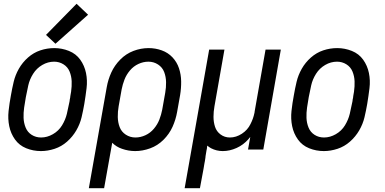

<svg xmlns="http://www.w3.org/2000/svg" viewBox="-20 -793 2040 1018"><path d="M274 -561 224 -608 386 -773 447 -715ZM197 8Q156 8 119 -7Q82 -22 59.5 -53.5Q37 -85 29 -124Q21 -163 25.5 -204.5Q30 -246 38 -288Q44 -323 52.5 -359Q61 -395 80 -428.5Q99 -462 128.5 -488Q158 -514 194 -526Q230 -538 268 -538Q308 -538 345.5 -523Q383 -508 405.5 -476.5Q428 -445 436 -406Q444 -367 439 -325.5Q434 -284 427 -242Q421 -207 412.5 -171Q404 -135 384.5 -101.5Q365 -68 335.5 -42Q306 -16 269.5 -4Q233 8 197 8ZM198 -64Q230 -64 260.5 -81.5Q291 -99 309 -128.5Q327 -158 334.5 -189.5Q342 -221 348 -252L349 -257L350 -266L352 -275L353 -284L357 -307Q361 -335 360 -362Q359 -389 349 -413.5Q339 -438 316.5 -452Q294 -466 267 -466Q234 -466 204 -448.5Q174 -431 155.5 -401.5Q137 -372 130 -340.5Q123 -309 117 -278Q112 -250 108 -222.5Q104 -195 105 -168Q106 -141 116 -116.5Q126 -92 148 -78Q170 -64 198 -64Z M451 205 530 -241 546 -331Q553 -371 570 -408.5Q587 -446 617.5 -477Q648 -508 687.5 -523Q727 -538 768 -538Q804 -538 837.5 -526Q871 -514 894.5 -489Q918 -464 929 -431Q940 -398 940.5 -361.5Q941 -325 935 -289L919 -199Q912 -159 895 -121Q878 -83 847 -52Q816 -21 776 -6.5Q736 8 697 8Q661 8 627 -4Q597 -14 575 -36L532 205ZM698 -64Q725 -64 751 -76Q777 -88 796 -110.5Q815 -133 825 -159Q835 -185 840 -211L856 -301Q861 -329 860.5 -357.5Q860 -386 850.5 -411Q841 -436 818 -451Q795 -466 767 -466Q740 -466 714 -454Q688 -442 669 -419.5Q650 -397 640 -371Q630 -345 625 -319L609 -229Q604 -201 604.5 -172.5Q605 -144 614.5 -119Q624 -94 647 -79Q670 -64 698 -64Z M959 205 1038 -241 1089 -530H1170L1117 -229Q1112 -201 1112 -173.5Q1112 -146 1120 -121Q1128 -96 1149.5 -80Q1171 -64 1199 -64Q1232 -64 1262.5 -84Q1293 -104 1308 -135Q1323 -164 1329 -194L1330 -199V-201L1388 -530H1469L1376 0H1295L1307 -67Q1302 -61 1297 -55Q1271 -25 1234.5 -8.5Q1198 8 1161 8Q1128 8 1099 -7Q1088 -13 1079 -21L1078 -15L1077 -5L1075 4L1070 34L1069 44L1066 63L1064 73L1059 103L1040 205Z M1697 8Q1656 8 1619 -7Q1582 -22 1559.5 -53.5Q1537 -85 1529 -124Q1521 -163 1525.5 -204.5Q1530 -246 1538 -288Q1544 -323 1552.5 -359Q1561 -395 1580 -428.5Q1599 -462 1628.5 -488Q1658 -514 1694 -526Q1730 -538 1768 -538Q1808 -538 1845.5 -523Q1883 -508 1905.5 -476.5Q1928 -445 1936 -406Q1944 -367 1939 -325.5Q1934 -284 1927 -242Q1921 -207 1912.5 -171Q1904 -135 1884.5 -101.5Q1865 -68 1835.5 -42Q1806 -16 1769.5 -4Q1733 8 1697 8ZM1698 -64Q1730 -64 1760.5 -81.5Q1791 -99 1809 -128.5Q1827 -158 1834.5 -189.5Q1842 -221 1848 -252L1849 -257L1850 -266L1852 -275L1853 -284L1857 -307Q1861 -335 1860 -362Q1859 -389 1849 -413.5Q1839 -438 1816.5 -452Q1794 -466 1767 -466Q1734 -466 1704 -448.5Q1674 -431 1655.5 -401.5Q1637 -372 1630 -340.5Q1623 -309 1617 -278Q1612 -250 1608 -222.5Q1604 -195 1605 -168Q1606 -141 1616 -116.5Q1626 -92 1648 -78Q1670 -64 1698 -64Z"/></svg>

Font: Iosevka SS08
Style: Italic
Weight: 400
Italic angle: -10°
Monospace: yes
Designer: Belleve Invis
Foundry: Belleve Invis
Version: 2.1.0; ttfautohint (v1.8.2)